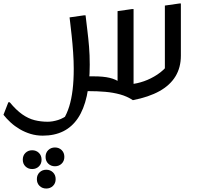

<svg xmlns="http://www.w3.org/2000/svg" viewBox="-56 -524 1156 1104"><path d="M437 0 402 -85H484Q538 -85 574 -76.5Q610 -68 638 -48L620 -16V-460L704 -472H712V7L696 -40Q732 -43 772 -57Q812 -71 849 -95.5Q886 -120 913 -155L892 -85V-492L976 -504H984V-204Q984 -136 953 -85Q922 -34 861 0Q800 34 708 52Q675 30 635 19Q595 8 549.5 4Q504 0 452 0ZM0 64Q37 109 72 133.5Q107 158 143 167Q179 176 218 176Q246 176 278 166Q310 156 344 129L308 164Q329 130 342 88Q355 46 361.5 -7.5Q368 -61 368 -128Q368 -172 364.5 -223Q361 -274 356 -319.5Q351 -365 347.5 -394.5Q344 -424 344 -424L428 -436H436Q441 -392 446.5 -348Q452 -304 456 -256Q460 -208 460 -152Q460 -49 443 28Q426 105 392 155.5Q358 206 307.5 231Q257 256 190 256Q153 256 120 246Q87 236 58 219Q29 202 5.5 180.5Q-18 159 -36 136L-8 64ZM206 378Q206 354 221.5 339Q237 324 260 324Q283 324 298.5 339Q314 354 314 378Q314 402 298.5 417Q283 432 260 432Q237 432 221.5 417Q206 402 206 378ZM75 394Q75 370 90.5 355Q106 340 129 340Q152 340 167.5 355Q183 370 183 394Q183 418 167.5 433Q152 448 129 448Q106 448 90.5 433Q75 418 75 394ZM156 506Q156 482 171.5 467Q187 452 210 452Q233 452 248.5 467Q264 482 264 506Q264 530 248.5 545Q233 560 210 560Q187 560 171.5 545Q156 530 156 506Z"/></svg>

Font: Kufam
Style: Italic
Weight: 400
Italic angle: -11°
Designer: Artur Schmal
Foundry: Original Type
Version: Version 1.301; ttfautohint (v1.8.3)